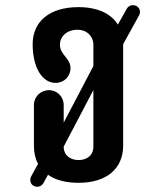

<svg xmlns="http://www.w3.org/2000/svg" viewBox="-20 -701 575 746"><path d="M212.9 -527.3C212.9 -559.6 239.7 -585.4 281.2 -585.4C317.9 -585.4 342.8 -559.6 342.8 -527.3V-444.3L227.5 -224.6V-293C227.5 -325.2 202.1 -350.6 170.4 -350.6C137.7 -350.6 111.8 -325.2 111.8 -293V-133.8C111.8 -107.4 117.2 -84 127.9 -64.5L101.6 -16.6C93.8 -2 98.1 14.6 110.8 21C125.5 28.8 142.1 23.9 149.9 8.3L166.5 -22C195.3 -1.5 235.4 9.3 285.2 9.3C394.5 9.3 458.5 -45.9 458.5 -135.3V-529.3L520 -640.6C527.8 -654.3 523.4 -670.4 510.3 -677.7C496.6 -684.6 479.5 -680.2 472.2 -666.5L438 -605.5C411.6 -647.9 358.9 -673.3 285.2 -673.3C171.4 -673.3 106.9 -616.7 106.9 -529.3C106.9 -441.4 142.1 -378.9 196.3 -378.9C228.5 -378.9 253.9 -403.8 253.9 -436C253.9 -476.1 212.9 -486.8 212.9 -527.3ZM285.2 -79.1C252.9 -79.1 227.5 -97.7 227.5 -130.9V-131.3L342.8 -351.1V-130.9C342.8 -97.7 317.9 -79.1 285.2 -79.1Z"/></svg>

Font: Supermercado One
Style: Regular
Weight: 400
Designer: James Grieshaber
Foundry: James Grieshaber
Version: Version 1.002